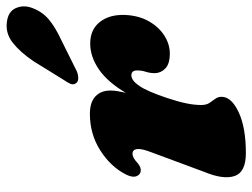

<svg xmlns="http://www.w3.org/2000/svg" viewBox="-114 -658 784 597"><g transform="rotate(-90 278.5 -360.0)"><path d="M44 -315Q33 -316.5 28.5 -328.5Q24 -340.5 33.5 -360Q57.5 -408 108.5 -440.5Q159.5 -473 222.5 -473Q258.5 -473 276.8 -455.8Q295 -438.5 295 -409.5Q295 -398.5 293 -386.5Q291 -374.5 288 -361.5Q321 -417.5 360.5 -444.8Q400 -472 441 -472Q484.5 -472 508.2 -442Q532 -412 530 -363Q528 -321 510.5 -290Q493 -259 466.2 -241.8Q439.5 -224.5 410 -224.5Q377.5 -224.5 363.2 -238.8Q349 -253 349 -271.5Q349 -285.5 353.2 -298.8Q357.5 -312 357.5 -326Q357.5 -344 342.5 -344Q326 -344 309 -318.8Q292 -293.5 272 -233.5Q260 -197.5 255 -172.5Q250 -147.5 250 -127Q250 -111 256.5 -101.2Q263 -91.5 269.2 -83.2Q275.5 -75 275.5 -63.5Q275.5 -33 227.8 -10.5Q180 12 100.5 12Q41 12 29.2 -23Q17.5 -58 41.5 -116L102.5 -280.5Q115 -312.5 113 -326.5Q111 -340.5 98.5 -340.5Q92 -340.5 85.2 -336.8Q78.5 -333 68 -323.5Q55 -313 44 -315ZM386 -648Q413.5 -689 443.2 -712.5Q473 -736 508.5 -731Q541.5 -727 551.8 -702.2Q562 -677.5 551 -650.5Q539.5 -620.5 515.8 -600.5Q492 -580.5 452 -562L354.5 -513.5Q343 -509 332.5 -509.2Q322 -509.5 317.5 -516.5Q312 -524.5 316 -533.8Q320 -543 327.5 -553.5Z"/></g></svg>

Font: Fraunces 72pt S050 Black
Style: Italic
Weight: 900
Italic angle: -16°
Version: Version 1.000; ttfautohint (v1.8.3)